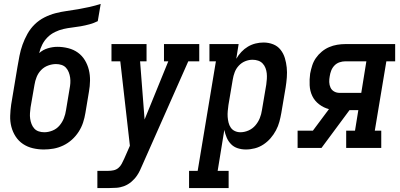

<svg xmlns="http://www.w3.org/2000/svg" viewBox="-20 -755 2040 980"><path d="M204 8Q175 8 147.5 1.5Q120 -5 97.5 -20Q75 -35 60 -58Q45 -81 38 -108Q31 -135 32 -164Q33 -193 37 -221L55 -329Q59 -350 62 -371Q65 -392 69 -413Q74 -442 79.5 -470.5Q85 -499 95 -527Q105 -555 120 -582Q135 -609 157 -630.5Q179 -652 206.5 -666Q234 -680 263 -687.5Q292 -695 321 -699Q350 -703 379 -708Q408 -713 437 -719.5Q466 -726 494 -735L479 -647Q459 -637 437 -631Q415 -625 392.5 -621Q370 -617 348 -614.5Q326 -612 304 -607Q282 -602 260.5 -591.5Q239 -581 222.5 -564.5Q206 -548 195.5 -527Q185 -506 180 -484Q199 -501 224 -508.5Q249 -516 273 -516Q301 -516 328.5 -509Q356 -502 377.5 -486.5Q399 -471 413 -448Q427 -425 433.5 -398.5Q440 -372 439.5 -343.5Q439 -315 434 -287L416 -179Q412 -154 404 -129.5Q396 -105 381.5 -82.5Q367 -60 347 -42Q327 -24 303 -12.5Q279 -1 254 3.5Q229 8 204 8ZM206 -80Q227 -80 248 -88.5Q269 -97 283.5 -114Q298 -131 306 -151.5Q314 -172 317 -193L335 -301Q338 -316 339 -330.5Q340 -345 338 -359Q336 -373 331 -386Q326 -399 317 -409Q308 -419 294.5 -423.5Q281 -428 266 -428Q246 -428 225.5 -420.5Q205 -413 190 -397.5Q175 -382 167 -362Q159 -342 156 -322L136 -207Q134 -192 133 -177.5Q132 -163 134 -149Q136 -135 141 -122Q146 -109 155 -99Q164 -89 177.5 -84.5Q191 -80 206 -80Z M477 205V117H533Q547 117 560.5 114Q574 111 584.5 102Q595 93 601.5 80.5Q608 68 614 55L643 -11L594 -442H549V-530H728V-442H695L718 -145L839 -442H817V-530H997V-442H941L705 91Q700 103 694 115.5Q688 128 680 140Q668 158 651 172.5Q634 187 614.5 194.5Q595 202 574.5 203.5Q554 205 533 205Z M945 205V117H989L1082 -442H1049V-530H1198L1186 -455Q1197 -474 1212 -490Q1227 -506 1245.5 -517Q1264 -528 1284.5 -533Q1305 -538 1325 -538Q1351 -538 1374 -529Q1397 -520 1412 -501Q1427 -482 1434 -458.5Q1441 -435 1443.5 -410.5Q1446 -386 1444 -360Q1442 -334 1438 -309L1416 -179Q1412 -156 1406 -133.5Q1400 -111 1388.5 -89.5Q1377 -68 1361 -49.5Q1345 -31 1324.5 -17.5Q1304 -4 1281 2Q1258 8 1235 8Q1213 8 1193 1.5Q1173 -5 1159 -19.5Q1145 -34 1137 -53Q1129 -72 1125 -92L1091 117H1147V205ZM1207 -80Q1228 -80 1248.5 -89Q1269 -98 1283.5 -115Q1298 -132 1306 -152Q1314 -172 1317 -193L1339 -323Q1341 -337 1342 -352Q1343 -367 1341.5 -381Q1340 -395 1335 -408Q1330 -421 1320.5 -431Q1311 -441 1297.5 -445.5Q1284 -450 1269 -450Q1250 -450 1231.5 -442.5Q1213 -435 1199 -420Q1185 -405 1178 -386.5Q1171 -368 1168 -349L1146 -219Q1144 -204 1142.5 -188.5Q1141 -173 1142 -158.5Q1143 -144 1146.5 -129.5Q1150 -115 1158 -103.5Q1166 -92 1179 -86Q1192 -80 1207 -80Z M1499 0V-88H1577L1659 -198Q1632 -205 1609 -222.5Q1586 -240 1574 -265Q1562 -290 1560.5 -320Q1559 -350 1563 -379Q1567 -400 1573.5 -420.5Q1580 -441 1592.5 -459Q1605 -477 1622.5 -491.5Q1640 -506 1660 -514.5Q1680 -523 1701 -526.5Q1722 -530 1742 -530H1997V-442H1952L1893 -88H1926V0H1747V-88H1792L1809 -193H1764L1621 0ZM1713 -281H1824L1850 -442H1742Q1728 -442 1713 -437Q1698 -432 1687 -420.5Q1676 -409 1670.5 -394.5Q1665 -380 1663 -366Q1660 -351 1660.5 -336Q1661 -321 1667 -308Q1673 -295 1685.5 -288Q1698 -281 1713 -281Z"/></svg>

Font: Iosevka Slab Semibold Oblique
Style: Regular
Weight: 600
Italic angle: -9°
Monospace: yes
Designer: Belleve Invis
Foundry: Belleve Invis
Version: Version 11.1.1; ttfautohint (v1.8.3)